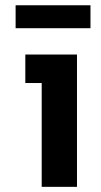

<svg xmlns="http://www.w3.org/2000/svg" viewBox="-20 -724 392 744"><path d="M278.3 0H141.6V-402.3H78.1V-512.7H278.3ZM330.6 -614.7H40.5V-703.6H330.6Z"/></svg>

Font: Cadman
Style: Bold
Weight: 700
Designer: Paul James MIller
Foundry: High-Logic / Made with FontCreator
Version: Version 2.114;March 28, 2021;FontCreator 13.0.0.2683 64-bit